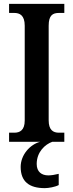

<svg xmlns="http://www.w3.org/2000/svg" viewBox="-20 -734 379 994"><path d="M27 0H188C135 14 87 68 87 130C87 206 131 240 212 240C231 240 266 234 284 224V166C264 171 245 174 230 174C196 174 170 156 170 115C170 52 214 13 251 0H313V-47H285C255 -47 232 -61 232 -111V-601C232 -655 253 -667 285 -667H313V-714H27V-667H54C82 -667 108 -655 108 -601V-110C108 -59 82 -47 54 -47H27Z"/></svg>

Font: Noto Serif Myanmar Condensed SemiBold
Style: Regular
Weight: 600
Width: 3
Designer: Ben Mitchell and the Monotype Design Team
Foundry: Monotype Imaging Inc.
Version: Version 2.106